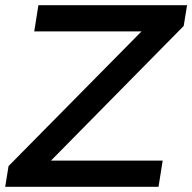

<svg xmlns="http://www.w3.org/2000/svg" viewBox="-35 -720 741 740"><path d="M686 -700 673 -620 161.5 -101H592L576 0H-15L-2 -80L510.5 -599H97L113 -700Z"/></svg>

Font: Argentum Sans
Style: Italic
Weight: 400
Italic angle: -11.3099°
Designer: Julieta Ulanovsky, Owen Earl, Rasmus Andersson, Cristiano Sobral
Foundry: The Argentum Sans Project Authors
Version: Version 3.131; ttfautohint (v1.8.4.7-5d5b-dirty)